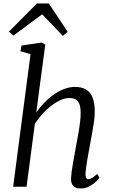

<svg xmlns="http://www.w3.org/2000/svg" viewBox="-20 -1058 640 1088"><path d="M437.5 10Q419.5 10 407 4Q394.5 -2 388.2 -14.8Q382 -27.5 382.5 -48.5Q383.5 -65 386.2 -86.5Q389 -108 393.2 -131.5Q397.5 -155 401.8 -178.5Q406 -202 409.5 -223Q413.5 -245 418.2 -269.5Q423 -294 427.2 -319.8Q431.5 -345.5 434.2 -370.5Q437 -395.5 437 -417.5Q437 -450.5 429.8 -468.8Q422.5 -487 408.5 -494.8Q394.5 -502.5 372.5 -502.5Q349.5 -502.5 323.5 -491Q297.5 -479.5 270.8 -459Q244 -438.5 220 -412Q196 -385.5 177.5 -356.5L130.5 0H54.5L153 -751L96 -767.5L102 -800L216.5 -817L236.5 -805L185.5 -421Q205.5 -449.5 230.8 -475.8Q256 -502 284.5 -522Q313 -542 343.8 -553.8Q374.5 -565.5 406 -565.5Q440.5 -565.5 465.5 -552Q490.5 -538.5 503.8 -507.2Q517 -476 517 -422.5Q517 -399.5 512.8 -368.8Q508.5 -338 502.5 -305.8Q496.5 -273.5 491.5 -246Q488 -227 484 -205Q480 -183 476 -160.5Q472 -138 469 -116.8Q466 -95.5 464.5 -77.5Q464 -60.5 467.8 -51.5Q471.5 -42.5 479.5 -42.5Q490.5 -42.5 502.2 -50Q514 -57.5 531.5 -73L543.5 -50.5Q539.5 -44 524.8 -29.5Q510 -15 487.5 -2.5Q465 10 437.5 10ZM30.5 -878.5 189.5 -1038.5H256.5L363.5 -877.5L336 -854.5Q307 -885 277.8 -916Q248.5 -947 219 -977Q178 -947 137.8 -917Q97.5 -887 56 -856.5Z"/></svg>

Font: Merriweather 24pt Light
Style: Italic
Weight: 300
Italic angle: -7.8°
Version: Version 2.101